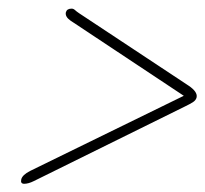

<svg xmlns="http://www.w3.org/2000/svg" viewBox="-20 -574 487 456"><path d="M136.5 -545Q139 -553.5 150 -553.5Q154.5 -553.5 158.2 -550Q162 -546.5 168 -542.5L428 -370.5Q449.5 -356 447 -343Q445.5 -336 438 -331.2Q430.5 -326.5 419 -321L60.5 -144Q47.5 -137.5 37.5 -137.5Q28 -137.5 30.5 -148Q33 -158.5 51.5 -168L416.5 -346.5L147.5 -525Q134 -534.5 136.5 -545Z"/></svg>

Font: Fraunces 144pt S100 Thin
Style: Italic
Weight: 100
Italic angle: -16°
Version: Version 1.000; ttfautohint (v1.8.3)